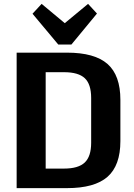

<svg xmlns="http://www.w3.org/2000/svg" viewBox="-20 -972 694 992"><path d="M66 -700H326Q469 -700 535.5 -641.5Q602 -583 602 -456V-243Q602 -117 535.5 -58.5Q469 0 326 0H66ZM184 -101H311Q385 -101 418 -132.5Q451 -164 451 -234V-466Q451 -537 418 -568Q385 -599 311 -599H184L216 -675V-24ZM481 -902 349 -742H281L148 -901L195 -952L357 -817H272L435 -952Z"/></svg>

Font: Pathway Extreme SemiCondensed
Style: Bold
Weight: 700
Width: 4
Version: Version 1.001;gftools[0.9.26]